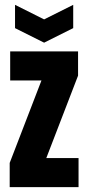

<svg xmlns="http://www.w3.org/2000/svg" viewBox="-20 -772 364 792"><path d="M20 0V-100L151 -440H22V-560H302V-460L171 -120H304V0ZM282 -752V-656L162 -596L42 -656V-752L162 -692Z"/></svg>

Font: Tektur Condensed SemiBold
Style: Regular
Weight: 600
Width: 3
Designer: Adam Jagosz
Foundry: Adam Jagosz
Version: Version 1.005;gftools[0.9.30]